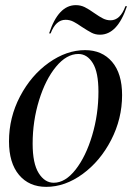

<svg xmlns="http://www.w3.org/2000/svg" viewBox="-20 -715 514 747"><path d="M160 12Q93 12 54 -34.5Q15 -81 15 -165Q15 -258 58 -340Q101 -422 170 -471Q239 -520 311 -520Q377 -520 416 -474.5Q455 -429 455 -345Q455 -253 412.5 -170.5Q370 -88 301.5 -38Q233 12 160 12ZM189 -4Q234 -4 274 -55Q314 -106 338.5 -188Q363 -270 363 -358Q363 -434 341 -469.5Q319 -505 285 -505Q239 -505 198 -455.5Q157 -406 132 -325Q107 -244 107 -156Q107 -79 130.5 -41.5Q154 -4 189 -4ZM235 -638Q251 -638 265 -631Q279 -624 299 -610Q322 -595 336.5 -587.5Q351 -580 369 -580Q437 -580 474 -691H468Q448 -636 410 -636Q395 -636 381 -643Q367 -650 347 -664Q326 -679 310 -687Q294 -695 275 -695Q207 -695 171 -585H177Q197 -638 235 -638Z"/></svg>

Font: Nyght Serif Italic
Style: Regular
Weight: 400
Italic angle: -16°
Designer: Maksym Kobuzan
Version: Version 0.410